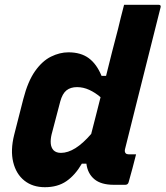

<svg xmlns="http://www.w3.org/2000/svg" viewBox="-20 -770 690 800"><path d="M265 -552Q317 -552 350 -527.5Q383 -503 403 -454H422Q434 -503 446.5 -552Q459 -601 472 -650Q477 -673 483 -695.5Q489 -718 497 -750H641Q652 -750 649 -739Q624 -640 598 -536Q572 -432 547 -333Q522 -234 501 -149Q498 -137 504 -131Q508 -127 516 -127H547Q540 -98 532 -69Q524 -40 516 -11Q513 0 502 0H454Q401 0 373 -23.5Q345 -47 340 -88H321Q293 -40 256.5 -15Q220 10 167 10Q116 10 81.5 -17.5Q47 -45 35 -94.5Q23 -144 39 -208L77 -357Q96 -431 126 -473.5Q156 -516 192.5 -534Q229 -552 265 -552ZM203 -144Q214 -133 234 -133Q292 -133 360 -212Q370 -250 379.5 -288Q389 -326 399 -365Q377 -384 352 -395.5Q327 -407 301 -407Q274 -407 257 -393.5Q240 -380 231 -347L195 -210Q190 -189 191.5 -172Q193 -155 203 -144Z"/></svg>

Font: Recursive Mn Lnr St XBd
Style: Italic
Weight: 800
Italic angle: -15°
Monospace: yes
Version: Version 1.079;hotconv 1.0.112;makeotfexe 2.5.65598; ttfautoh